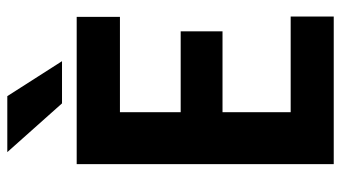

<svg xmlns="http://www.w3.org/2000/svg" viewBox="-226 -717 943 531"><g transform="rotate(-90 245.5 -451.5)"><path d="M424.3 -307.6H200.7V-119.1H465.3V0H57.1V-710.9H464.4V-591.3H200.7V-423.3H424.3ZM341.8 -751.5H225.1L90.3 -902.8H245.1Z"/></g></svg>

Font: RobotoCondensed-Bold
Style: Bold
Weight: 700
Designer: Google
Version: Version 2.001240; 2014